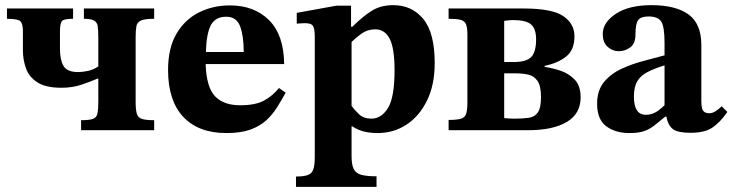

<svg xmlns="http://www.w3.org/2000/svg" viewBox="-20 -506 2846 746"><path d="M579 0H295V-39Q327 -39 341 -44Q355 -49 358.5 -64.5Q362 -80 362 -111V-201H360Q330 -188 295 -176.5Q260 -165 219 -165Q157 -165 124.5 -186.5Q92 -208 80.5 -241.5Q69 -275 69 -310V-385Q69 -413 59.5 -423Q50 -433 7 -433V-473H264V-433Q228 -433 220.5 -424Q213 -415 213 -383V-316Q213 -273 227 -249.5Q241 -226 283 -226Q301 -226 322 -230.5Q343 -235 362 -248V-360Q362 -389 359.5 -404.5Q357 -420 345 -426.5Q333 -433 306 -433V-473H579V-433Q544 -433 528.5 -426.5Q513 -420 510 -404.5Q507 -389 507 -360V-111Q507 -80 511.5 -64.5Q516 -49 531.5 -44Q547 -39 579 -39Z M860 11Q751 11 692 -52Q633 -115 633 -234Q633 -320 666 -375.5Q699 -431 753.5 -458Q808 -485 873 -485Q968 -485 1025.5 -427.5Q1083 -370 1084 -257H779Q782 -167 815.5 -132Q849 -97 913 -97Q972 -97 1005.5 -115Q1039 -133 1064 -164L1090 -146Q1074 -117 1056.5 -89Q1039 -61 1014.5 -38.5Q990 -16 953 -2.5Q916 11 860 11ZM780 -304H927Q927 -366 913 -403.5Q899 -441 859 -441Q817 -441 799.5 -408.5Q782 -376 780 -304Z M1443 220H1130V180Q1177 180 1190 165Q1203 150 1203 108V-363Q1203 -393 1196.5 -404.5Q1190 -416 1165 -416Q1155 -416 1144 -415Q1133 -414 1133 -414V-456L1287 -484H1344V-402H1349Q1388 -441 1423.5 -463.5Q1459 -486 1508 -486Q1580 -486 1624.5 -432.5Q1669 -379 1669 -261Q1669 -176 1639 -115Q1609 -54 1559 -21.5Q1509 11 1448 11Q1420 11 1396 5.5Q1372 0 1349 -15H1346V101Q1346 133 1354 150Q1362 167 1383 173Q1404 179 1443 179ZM1423 -45Q1462 -45 1487.5 -86.5Q1513 -128 1513 -233Q1513 -319 1494 -355.5Q1475 -392 1438 -392Q1408 -392 1385 -375.5Q1362 -359 1346 -343V-95Q1357 -79 1375 -62Q1393 -45 1423 -45Z M2031 0H1723V-40Q1755 -40 1770.5 -44.5Q1786 -49 1791 -63.5Q1796 -78 1796 -106V-372Q1796 -399 1790.5 -412Q1785 -425 1769.5 -429Q1754 -433 1723 -433V-473H2015Q2125 -473 2168.5 -443.5Q2212 -414 2212 -365Q2212 -312 2180 -286.5Q2148 -261 2096 -250V-246Q2126 -242 2158.5 -231Q2191 -220 2213.5 -196Q2236 -172 2236 -128Q2236 -64 2182 -32Q2128 0 2031 0ZM1981 -45Q2013 -45 2035.5 -48.5Q2058 -52 2070 -69.5Q2082 -87 2082 -128Q2082 -172 2068.5 -191.5Q2055 -211 2033 -216Q2011 -221 1983 -221H1939V-47Q1950 -46 1960 -45.5Q1970 -45 1981 -45ZM1939 -425V-265H1976Q2026 -265 2044.5 -285Q2063 -305 2063 -353Q2063 -394 2043.5 -411Q2024 -428 1974 -428Q1962 -428 1939 -425Z M2426 11Q2371 11 2335.5 -15.5Q2300 -42 2300 -103Q2300 -155 2327 -187.5Q2354 -220 2395.5 -239Q2437 -258 2481.5 -269.5Q2526 -281 2562 -291V-339Q2562 -403 2549 -422.5Q2536 -442 2500 -442Q2470 -442 2459.5 -428Q2449 -414 2449 -371Q2449 -337 2429 -322Q2409 -307 2383 -307Q2361 -307 2341.5 -323.5Q2322 -340 2322 -374Q2322 -419 2373 -452.5Q2424 -486 2511 -486Q2605 -486 2655 -450Q2705 -414 2705 -331V-114Q2705 -84 2712.5 -75Q2720 -66 2736 -66Q2748 -66 2760.5 -74Q2773 -82 2784 -93L2806 -71Q2781 -34 2750.5 -12Q2720 10 2664 10Q2614 10 2595 -4Q2576 -18 2569 -53H2565Q2541 -33 2522.5 -18.5Q2504 -4 2482.5 3.5Q2461 11 2426 11ZM2562 -97V-252Q2523 -240 2496.5 -226.5Q2470 -213 2456.5 -191Q2443 -169 2443 -131Q2443 -60 2489 -60Q2508 -60 2524 -68Q2540 -76 2562 -97Z"/></svg>

Font: STIX Two Text
Style: Bold
Weight: 700
Designer: Ross Mills, John Hudson & Paul Hanslow, Tiro Typeworks Ltd; with prior portions MicroPress Inc., and Coen Hoffman.
Foundry: Tiro Typeworks Ltd
Version: Version 2.13 b171